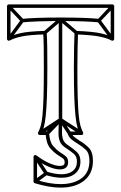

<svg xmlns="http://www.w3.org/2000/svg" viewBox="-20 -608 553 876"><path d="M430 -506 432 -522Q402 -525 359 -526.5Q316 -528 256 -528Q256 -528 256 -528Q256 -528 256 -528Q197 -528 154 -526.5Q111 -525 81 -522L83 -506Q113 -509 155 -510.5Q197 -512 256 -512Q256 -512 256 -512Q256 -512 256 -512Q316 -512 358 -510.5Q400 -509 430 -506ZM264 -520H248V-62Q248 -62 248 -62Q248 -62 248 -62Q248 -29 247 -5Q246 19 253 37Q260 55 283 69Q283 69 283 69Q283 69 283 69Q303 82 317 94Q331 106 331 129Q331 129 331 129Q331 129 331 129Q331 157 312 172Q293 187 261 187Q261 187 261 187Q261 187 261 187Q231 187 193 175L189 191Q230 203 261 203Q261 203 261 203Q261 203 261 203Q301 203 324 183Q347 163 347 129Q347 129 347 129Q347 129 347 129Q347 101 331 86Q315 71 291 55Q291 55 291 55Q291 55 291 55Q272 43 267 26.5Q262 10 263 -12Q264 -34 264 -62Q264 -62 264 -62Q264 -62 264 -62ZM499 -575 487 -585 425 -519Q424 -518 423.5 -514.5Q423 -511 425 -509L487 -425L499 -435L437 -519Q436 -521 435.5 -514Q435 -507 437 -509ZM14 -435 26 -425 88 -509Q90 -511 90 -514.5Q90 -518 88 -519L26 -585L14 -575L76 -509Q78 -507 78 -514Q78 -521 76 -519ZM180 -465 190 -453 261 -514Q263 -516 256 -516Q249 -516 251 -514L323 -453L333 -465L261 -526Q259 -528 256 -528Q253 -528 251 -526ZM348 7 356 -7 260 -69Q259 -70 256.5 -70Q254 -70 252 -69L157 -7L165 7L260 -55Q262 -57 256 -57Q250 -57 252 -55ZM148 103 134 111 184 187Q186 190 187.5 182.5Q189 175 186 177L136 214L146 226L196 189Q198 187 199 184Q200 181 198 179ZM190 -6 202 6 262 -56Q264 -59 256 -60Q248 -61 249 -58L290 4L304 -4L263 -66Q261 -70 257 -70Q253 -70 250 -68ZM359 -4Q352 -17 347 -34.5Q342 -52 339 -83.5Q336 -115 334.5 -166.5Q333 -218 333 -299Q333 -352 334 -391.5Q335 -431 336 -459L328 -451Q401 -448 435 -441Q469 -434 489 -423Q494 -421 497.5 -423.5Q501 -426 501 -430V-580Q501 -583 498.5 -585.5Q496 -588 493 -588H20Q17 -588 14.5 -585.5Q12 -583 12 -580V-430Q12 -426 16 -423.5Q20 -421 24 -423Q44 -434 78 -441.5Q112 -449 185 -451L177 -459Q179 -431 179.5 -391.5Q180 -352 180 -299Q180 -218 178.5 -166.5Q177 -115 174 -83.5Q171 -52 166 -34.5Q161 -17 154 -4Q152 0 154.5 4Q157 8 161 8H196L188 1Q191 47 208.5 67.5Q226 88 245 100Q256 107 265.5 113.5Q275 120 275 132Q275 142 269.5 145.5Q264 149 253 149Q234 149 206 137Q178 125 146 101Q142 98 137.5 100Q133 102 133 107V220Q133 223 134.5 225Q136 227 139 228Q172 238 201 243Q230 248 256 248Q324 248 364 216Q404 184 404 126Q404 85 385 66Q366 47 343 34Q331 26 320.5 18Q310 10 305 -3L297 8H352Q357 8 359 4Q361 0 359 -4ZM345 4 352 -8H297Q293 -8 290.5 -4.5Q288 -1 289 3Q295 19 307.5 29Q320 39 335 48Q355 60 371.5 75.5Q388 91 388 126Q388 178 352.5 205Q317 232 256 232Q231 232 203 227Q175 222 143 212L149 220V107L136 113Q171 140 201.5 152.5Q232 165 253 165Q271 165 281 156.5Q291 148 291 132Q291 114 280 105Q269 96 253 86Q237 75 222 57.5Q207 40 204 -1Q204 -4 201.5 -6Q199 -8 196 -8H161L168 4Q175 -10 180 -28Q185 -46 188.5 -78Q192 -110 194 -163Q196 -216 196 -299Q196 -352 195.5 -391.5Q195 -431 193 -459Q193 -463 190.5 -465Q188 -467 185 -467Q109 -465 73 -456.5Q37 -448 16 -437L28 -430V-580L20 -572H493L485 -580V-430L497 -437Q475 -448 439.5 -456Q404 -464 328 -467Q325 -467 322.5 -465Q320 -463 320 -459Q319 -431 318 -391.5Q317 -352 317 -299Q317 -216 319 -163Q321 -110 324.5 -78Q328 -46 333 -28Q338 -10 345 4Z"/></svg>

Font: Tilt Prism
Style: Regular
Weight: 400
Version: Version 1.000